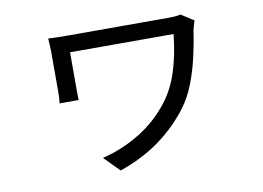

<svg xmlns="http://www.w3.org/2000/svg" viewBox="-69 -645 1139 831"><g transform="rotate(-10 500.0 -230.0)"><path d="M398 80 332 13Q421 -9 497.5 -56Q574 -103 628 -173Q669 -225 692.5 -296.5Q716 -368 726 -462Q715 -462 681.5 -462Q648 -462 601 -462Q554 -462 503 -462Q452 -462 404 -462Q356 -462 320.5 -462Q285 -462 271 -462Q271 -453 271 -432Q271 -411 271 -386Q271 -361 271 -339.5Q271 -318 271 -308Q271 -300 271 -283.5Q271 -267 272 -252H188Q190 -267 190.5 -282Q191 -297 191 -308Q191 -318 191 -341Q191 -364 191 -391.5Q191 -419 191 -443.5Q191 -468 191 -480Q191 -494 190 -509Q189 -524 188 -537Q205 -536 228.5 -535.5Q252 -535 278 -535Q285 -535 316 -535Q347 -535 393 -535Q439 -535 490.5 -535Q542 -535 590 -535Q638 -535 672.5 -535Q707 -535 718 -535Q731 -535 744.5 -536Q758 -537 770 -540L826 -504Q823 -499 819.5 -485Q816 -471 814 -464Q806 -409 792.5 -349.5Q779 -290 758 -235.5Q737 -181 705 -138Q650 -65 574.5 -10Q499 45 398 80Z"/></g></svg>

Font: Chocolate Classical Sans
Style: Regular
Weight: 400
Designer: 田海東、宇文滿月
Foundry: Moonlit Owen
Version: Version 1.001